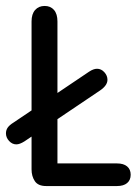

<svg xmlns="http://www.w3.org/2000/svg" viewBox="-27 -625 468 645"><path d="M18 -213Q5 -205 -1 -196.5Q-7 -188 -7 -177Q-7 -163 3.5 -151.5Q14 -140 28 -140Q39 -140 55 -150L309 -321Q334 -338 334 -357Q334 -371 323.5 -382.5Q313 -394 299 -394Q287 -394 272 -384ZM166 -76V-553Q166 -578 154.5 -591.5Q143 -605 123 -605Q103 -605 91 -591.5Q79 -578 79 -553V-56Q79 -33 90 -16.5Q101 0 128 0H366Q388 0 400 -10Q412 -20 412 -38Q412 -56 400 -66Q388 -76 366 -76Z"/></svg>

Font: Beiruti Medium
Style: Regular
Weight: 500
Designer: Arlette Boutros
Foundry: Boutros
Version: Version 1.41